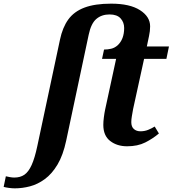

<svg xmlns="http://www.w3.org/2000/svg" viewBox="-159 -790 944 1050"><path d="M-78 240Q-93 240 -111 237.5Q-129 235 -139 232L-127 174Q-119 176 -105.5 178.5Q-92 181 -81 181Q-48 181 -25.5 165.5Q-3 150 14 112.5Q31 75 45 9L169 -573Q183 -640 214.5 -683.5Q246 -727 303 -748.5Q360 -770 449 -770Q551 -770 606.5 -734.5Q662 -699 662 -646Q662 -620 656 -593L644 -536H765L751 -468H629L569 -194Q565 -172 562 -154Q559 -136 559 -122Q559 -97 573 -84.5Q587 -72 609 -72Q632 -72 651.5 -80Q671 -88 687 -98L710 -60Q677 -32 635.5 -11Q594 10 536 10Q481 10 443.5 -19Q406 -48 406 -107Q406 -125 409 -148.5Q412 -172 416 -191L476 -468H399L410 -519Q430 -519 449 -523.5Q468 -528 484 -542Q520 -575 520 -637Q520 -668 500.5 -689.5Q481 -711 440 -711Q397 -711 368 -686.5Q339 -662 326 -600L203 -21Q186 59 155.5 110Q125 161 86 189.5Q47 218 5 229Q-37 240 -78 240Z"/></svg>

Font: Noto Serif
Style: Bold Italic
Weight: 700
Italic angle: -12°
Designer: Monotype Design Team
Foundry: Monotype Imaging Inc.
Version: Version 2.013